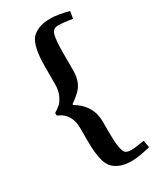

<svg xmlns="http://www.w3.org/2000/svg" viewBox="-226 -825 899 1071"><g transform="rotate(-30 223.0 -290.0)"><path d="M259 -104V-35Q259 79 280 102Q291 113 319 113Q347 113 403 103L411 149Q333 168 290.5 168Q248 168 218.5 156.5Q189 145 172 127Q155 109 146 78Q132 31 132 -52V-134Q132 -213 79 -248Q69 -254 53 -262V-278Q75 -292 89.5 -304Q104 -316 118.5 -346Q133 -376 133 -415V-529Q133 -660 170 -704Q185 -722 215.5 -735Q246 -748 292.5 -748Q339 -748 410 -729L402 -683Q346 -693 311 -693Q276 -693 267.5 -657.5Q259 -622 259 -550V-434Q259 -366 225 -326Q201 -299 162 -273V-267Q259 -209 259 -104Z"/></g></svg>

Font: Asul
Style: Bold
Weight: 700
Designer: Mariela Monsalve
Foundry: Mariela Monsalve
Version: Version 1.002